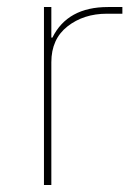

<svg xmlns="http://www.w3.org/2000/svg" viewBox="-20 -526 381 546"><path d="M126 0H105V-506H126V-419H129Q172 -506 287 -506H328V-487H284Q218 -487 172 -451Q126 -415 126 -349Z"/></svg>

Font: IBM Plex Sans Thin
Style: Regular
Weight: 100
Designer: Mike Abbink, Paul van der Laan, Pieter van Rosmalen
Foundry: Bold Monday
Version: Version 3.0